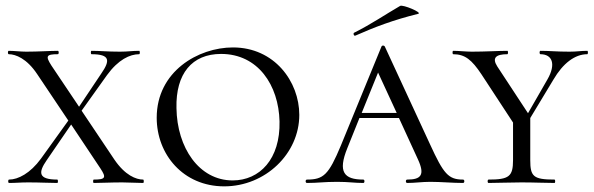

<svg xmlns="http://www.w3.org/2000/svg" viewBox="-20 -648 2102 680"><path d="M487 -12C462 -12 423 -27 385 -83L269 -256L359 -382C399 -437 440 -456 473 -456C476 -456 476 -468 473 -468C447 -468 434 -465 405 -465C359 -465 336 -468 304 -468C301 -468 301 -456 304 -456C371 -456 370 -433 339 -388L260 -270L162 -416C141 -449 143 -456 185 -456C189 -456 189 -468 185 -468C158 -468 116 -465 73 -465C53 -465 30 -468 11 -468C7 -468 7 -456 11 -456C35 -456 75 -441 112 -385L222 -221L125 -86C87 -34 44 -12 12 -12C8 -12 8 0 12 0C37 0 51 -2 80 -2C125 -2 151 0 183 0C186 0 186 -12 183 -12C114 -12 116 -38 145 -80L232 -207L336 -51C357 -19 354 -12 312 -12C309 -12 309 0 312 0C339 0 370 -2 413 -2C433 -2 467 0 487 0C490 0 490 -12 487 -12Z M774 12C920 12 1040 -104 1040 -241C1040 -359 952 -480 805 -480C682 -480 535 -395 535 -231C535 -101 629 12 774 12ZM804 -9C685 -9 607 -125 605 -265C602 -387 660 -457 763 -457C894 -457 967 -346 970 -218C973 -85 900 -9 804 -9Z M1239 -522C1307 -552 1372 -577 1461 -599C1478 -603 1406 -633 1397 -627C1345 -597 1296 -563 1234 -532C1230 -530 1233 -519 1239 -522ZM1620 -12C1568 -12 1551 -32 1503 -137L1343 -483C1340 -488 1333 -488 1331 -483L1187 -132C1144 -29 1126 -12 1067 -12C1061 -12 1061 0 1067 0C1106 0 1127 -4 1174 -4C1216 -4 1234 0 1267 0C1272 0 1272 -12 1267 -12C1198 -12 1176 -39 1210 -123L1253 -230H1393L1460 -84C1486 -28 1471 -12 1422 -12C1416 -12 1416 0 1422 0C1450 0 1474 -4 1504 -4C1541 -4 1583 0 1620 0C1626 0 1626 -12 1620 -12ZM1261 -248 1319 -391 1385 -248Z M2060 -468C2036 -468 2024 -465 1997 -465C1949 -465 1927 -468 1894 -468C1890 -468 1890 -456 1894 -456C1936 -456 1950 -421 1919 -367L1850 -247L1741 -413C1722 -443 1736 -456 1777 -456C1780 -456 1780 -468 1777 -468C1746 -468 1699 -465 1651 -465C1631 -465 1605 -468 1585 -468C1582 -468 1582 -456 1585 -456C1627 -456 1651 -436 1685 -385L1797 -214V-81C1797 -23 1783 -12 1710 -12C1706 -12 1706 0 1710 0C1742 0 1785 -2 1827 -2C1873 -2 1911 0 1944 0C1947 0 1947 -12 1944 -12C1869 -12 1858 -23 1858 -81V-230L1940 -366C1974 -424 2016 -456 2060 -456C2063 -456 2063 -468 2060 -468Z"/></svg>

Font: Cormorant SC
Style: Regular
Weight: 400
Designer: Christian Thalmann (Catharsis Fonts)
Version: Version 1.000;PS 001.000;hotconv 1.0.70;makeotf.lib2.5.58329